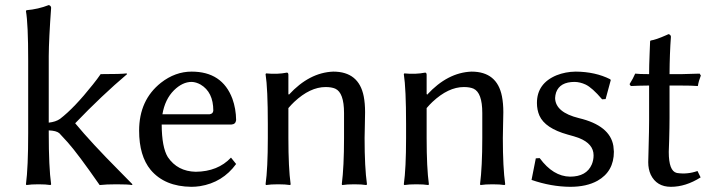

<svg xmlns="http://www.w3.org/2000/svg" viewBox="-20 -718 2793 748"><path d="M89.8 -200.2V-481.9Q89.8 -625 81.1 -674.8L83 -678.2Q128.9 -682.1 169.9 -698.2Q178.2 -696.3 179.2 -688Q170.4 -565.9 169.9 -500V-240.2Q197.3 -243.2 213.9 -254.9Q269.5 -297.4 341.8 -388.7Q359.4 -410.6 372.1 -429.2Q453.6 -429.2 473.1 -432.1L475.1 -429.2Q377 -346.2 272.9 -237.8Q336.9 -160.6 444.3 -52.7Q474.6 -22 496.1 0L494.1 2.9Q479 0 434.1 0Q394 0 368.2 2.9Q283.7 -118.7 243.7 -163.6Q228.5 -180.7 210.9 -199.2Q199.2 -209 169.9 -210V-200.2Q169.9 -65.9 179.2 0L176.8 2.9Q158.7 0 129.9 0Q101.1 0 83 2.9L81.1 0Q89.8 -65.4 89.8 -200.2Z M612.8 -272.9H796.9Q810.1 -274.9 811 -287.1Q811 -359.4 761.2 -388.7Q743.7 -398.4 726.6 -398.9Q690.9 -398.9 657.7 -366.2Q622.6 -331.1 612.8 -272.9ZM879.9 -104 899.9 -79.1Q847.2 -6.8 758.8 7.3Q741.7 9.8 725.6 9.8Q621.6 8.8 566.9 -56.2Q522 -110.8 522 -209Q522 -328.1 606.9 -395.5Q662.6 -439 726.6 -439Q845.7 -439 885.3 -333.5Q899.4 -294.4 899.9 -250Q897.9 -233.9 881.8 -232.9H609.9Q610.4 -144 633.8 -106Q671.4 -50.3 742.7 -48.8Q829.1 -49.8 879.9 -104Z M1400.4 -180.2Q1400.4 -65.4 1409.7 0L1407.2 2.9Q1389.2 0 1360.4 0Q1331.5 0 1313.5 2.9L1311.5 0Q1320.3 -68.4 1320.3 -180.2V-277.8Q1320.3 -356.9 1286.1 -372.6Q1271.5 -378.9 1248.5 -378.9Q1188 -378.9 1126 -320.8Q1113.8 -309.1 1103.5 -296.9V-180.2Q1103.5 -64 1112.3 0L1110.4 2.9Q1092.3 0 1063.5 0Q1034.7 0 1016.6 2.9L1014.6 0Q1023.4 -62 1023.4 -180.2V-234.9Q1023.4 -373 1014.6 -429.2L1016.6 -432.1Q1060.5 -427.7 1097.7 -435.1Q1103 -435.1 1103.5 -427.2Q1103.5 -425.8 1103.5 -424.8V-352.1L1105.5 -349.1Q1185.1 -435.5 1278.3 -439Q1377.9 -439 1397 -342.8Q1402.3 -315.4 1402.3 -280.8Q1402.3 -264.6 1401.4 -230.5Q1400.4 -195.8 1400.4 -180.2Z M1939 -180.2Q1939 -65.4 1948.2 0L1945.8 2.9Q1927.7 0 1898.9 0Q1870.1 0 1852.1 2.9L1850.1 0Q1858.9 -68.4 1858.9 -180.2V-277.8Q1858.9 -356.9 1824.7 -372.6Q1810.1 -378.9 1787.1 -378.9Q1726.6 -378.9 1664.6 -320.8Q1652.3 -309.1 1642.1 -296.9V-180.2Q1642.1 -64 1650.9 0L1648.9 2.9Q1630.9 0 1602.1 0Q1573.2 0 1555.2 2.9L1553.2 0Q1562 -62 1562 -180.2V-234.9Q1562 -373 1553.2 -429.2L1555.2 -432.1Q1599.1 -427.7 1636.2 -435.1Q1641.6 -435.1 1642.1 -427.2Q1642.1 -425.8 1642.1 -424.8V-352.1L1644 -349.1Q1723.6 -435.5 1816.9 -439Q1916.5 -439 1935.5 -342.8Q1940.9 -315.4 1940.9 -280.8Q1940.9 -264.6 1939.9 -230.5Q1939 -195.8 1939 -180.2Z M2067.4 -101.1 2082.5 -102.1Q2134.8 -30.8 2200.7 -29.8Q2265.1 -29.8 2285.6 -77.6Q2292.5 -94.2 2292.5 -112.8Q2292.5 -157.7 2235.8 -180.2Q2219.2 -186.5 2191.4 -193.8Q2103.5 -218.3 2081.5 -267.6Q2071.8 -290 2071.8 -316.9Q2071.8 -393.1 2148.4 -424.8Q2183.1 -438.5 2222.7 -439Q2299.3 -438.5 2357.4 -409.2L2359.4 -405.8L2339.4 -332L2325.7 -331.1Q2287.1 -376.5 2261.2 -388.7Q2240.2 -398.4 2218.8 -398.9Q2161.1 -398.9 2146.5 -357.9Q2143.1 -347.2 2142.6 -335.9Q2144 -280.3 2235.4 -257.8Q2356.4 -229 2369.6 -149.4Q2371.1 -138.2 2371.6 -127Q2371.6 -49.8 2307.6 -13.7Q2265.1 9.8 2201.7 9.8Q2127 9.3 2050.8 -17.1Z M2508.8 -429.2Q2508.8 -460.9 2510.7 -506.3Q2512.2 -540 2512.7 -557.1L2514.6 -560.1Q2535.2 -563 2574.7 -580.6Q2580.6 -583 2584.5 -585Q2592.8 -583 2593.8 -575.2Q2588.9 -509.3 2588.4 -429.2H2635.7Q2655.3 -429.2 2705.6 -431.2L2710.4 -423.8Q2702.1 -403.3 2698.7 -382.8Q2677.7 -384.8 2626.5 -384.8H2588.4V-258.8Q2588.4 -223.6 2586.9 -170.4Q2585.9 -138.2 2585.4 -126Q2585.4 -51.8 2616.2 -44.4Q2618.2 -43.9 2618.7 -43.9Q2658.2 -38.1 2697.3 -51.8L2709.5 -26.9Q2651.4 9.8 2593.8 9.8Q2538.1 9.8 2515.1 -37.6Q2505.4 -59.1 2505.4 -85.9Q2505.4 -98.1 2506.8 -141.1Q2508.8 -213.4 2508.8 -248V-384.8Q2461.9 -384.3 2437.5 -382.8L2432.6 -390.1Q2446.8 -412.6 2454.6 -431.2Q2469.7 -429.2 2508.8 -429.2Z"/></svg>

Font: Linux Biolinum O
Style: Regular
Weight: 400
Designer: Philipp H. Poll
Foundry: Philipp H. Poll
Version: Version 1.0.4